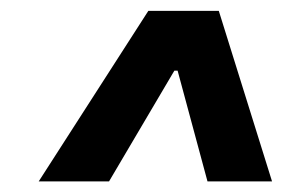

<svg xmlns="http://www.w3.org/2000/svg" viewBox="-20 -734 534 356"><path d="M364.7 -397.7H484.4L385.7 -713.8H255L51.8 -397.7H182.2L303.3 -603H309.3Z"/></svg>

Font: TID UI Extra Bold
Style: Italic
Weight: 800
Italic angle: -9.39999°
Designer: The TID Project Authors
Foundry: Bakken & Bæck
Version: Version 1.001;hotconv 1.0.109;makeotfexe 2.5.65596